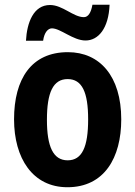

<svg xmlns="http://www.w3.org/2000/svg" viewBox="-20 -776 567 806"><path d="M89 -605H161C166 -641 182 -657 198 -657C234 -657 287 -606 339 -606C393 -606 436 -657 440 -756H368C362 -722 350 -704 332 -704C288 -704 243 -755 190 -755C120 -755 93 -680 89 -605ZM489 -275C489 -456 399 -557 265 -557C112 -557 39 -445 39 -275C39 -112 117 10 263 10C418 10 489 -114 489 -275ZM177 -273C177 -388 203 -444 264 -444C325 -444 350 -388 350 -275C350 -160 325 -103 264 -103C203 -103 177 -161 177 -273Z"/></svg>

Font: Noto Sans Devanagari UI Condensed
Style: Bold
Weight: 700
Width: 3
Designer: Jelle Bosma - Monotype Design Team
Foundry: Monotype Imaging Inc.
Version: Version 2.004